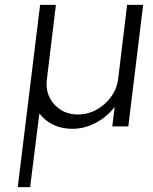

<svg xmlns="http://www.w3.org/2000/svg" viewBox="-20 -520 630 790"><path d="M503 -500H569L508 0H442L452 -80Q419 -38 373 -14Q327 10 278 10Q192 10 142 -53L104 250H53L145 -500H210L173 -194Q165 -134 202.5 -91.5Q240 -49 300 -49Q361 -49 409.5 -91.5Q458 -134 466 -194Z"/></svg>

Font: Orkney Light
Style: LightItalic
Weight: 300
Designer: Samuel Oakes and Alfredo Marco Pradil
Foundry: Alfredo Marco Pradil
Version: 1.0; ttfautohint (v1.5)